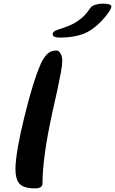

<svg xmlns="http://www.w3.org/2000/svg" viewBox="-20 -1032 633 1057"><path d="M214 -23Q214 5 174 5Q111 5 88 -19.5Q65 -44 65 -102Q66 -192 114.5 -390Q163 -588 206 -684Q217 -709 237 -731.5Q257 -754 290 -754Q304 -754 313.5 -737Q323 -720 323 -698Q323 -676 315 -632.5Q307 -589 295 -533Q283 -477 268 -412Q214 -165 214 -23ZM545 -1012Q593 -1012 593 -996Q593 -983 571 -954Q518 -886 462 -856Q406 -826 310 -825Q270 -825 270 -844Q270 -860 300 -869Q370 -891 399.5 -910.5Q429 -930 445.5 -947.5Q462 -965 478 -989Q486 -1000 505.5 -1006Q525 -1012 545 -1012Z"/></svg>

Font: Leckerli One
Style: Regular
Weight: 400
Version: Version 1.001